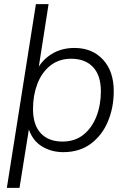

<svg xmlns="http://www.w3.org/2000/svg" viewBox="-20 -725 615 925"><path d="M13 180 153 -705H214L167 -404Q194 -446 238 -470Q282 -494 339 -494Q424 -494 476 -438Q528 -382 528 -286Q528 -207 500 -140Q472 -73 417.5 -32.5Q363 8 285 8Q229 8 184 -18.5Q139 -45 119 -101L74 180ZM281 -43Q341 -43 382 -76Q423 -109 444.5 -164Q466 -219 466 -285Q466 -362 428 -402Q390 -442 323 -442Q264 -442 222.5 -409Q181 -376 160 -321Q139 -266 139 -200Q139 -123 176.5 -83Q214 -43 281 -43Z"/></svg>

Font: Nunito Sans Light
Style: Italic
Weight: 300
Italic angle: -9°
Designer: Vernon Adams
Foundry: Vernon Adams
Version: Version 3.006; ttfautohint (v1.8.3)